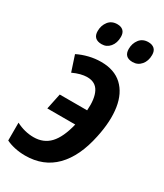

<svg xmlns="http://www.w3.org/2000/svg" viewBox="-189 -820 774 905"><g transform="rotate(30 197.5 -367.0)"><path d="M105 10Q75 10 48 4Q21 -2 1 -12V-109Q47 -85 96 -85Q150 -85 184 -121Q218 -157 237 -235H85L103 -321H252Q257 -386 238.5 -421.5Q220 -457 175 -457Q141 -457 98 -437L70 -522Q98 -536 130.5 -544Q163 -552 196 -552Q268 -552 310.5 -512.5Q353 -473 364 -402.5Q375 -332 355 -239Q330 -118 267 -54Q204 10 105 10ZM323 -625Q277 -625 277 -670Q277 -700 294 -722Q311 -744 342 -744Q363 -744 375 -733Q387 -722 387 -700Q387 -667 369 -646Q351 -625 323 -625ZM155 -625Q108 -625 108 -670Q108 -700 125 -722Q142 -744 173 -744Q194 -744 205.5 -733Q217 -722 217 -700Q217 -667 199.5 -646Q182 -625 155 -625Z"/></g></svg>

Font: Noto Sans Condensed SemiBold
Style: Italic
Weight: 600
Width: 3
Italic angle: -12°
Designer: Monotype Design Team
Foundry: Monotype Imaging Inc.
Version: Version 2.013; ttfautohint (v1.8.4.7-5d5b)